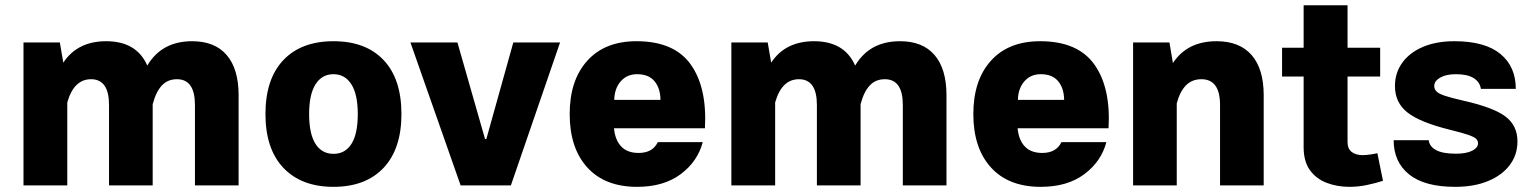

<svg xmlns="http://www.w3.org/2000/svg" viewBox="-20 -705 5832 730"><path d="M69.3 -543.5H207.5L220.7 -466.8Q274.4 -548.3 383.8 -548.3Q499.5 -548.3 540 -455.6Q594.7 -548.3 710.4 -548.3Q796.9 -548.3 842 -495.6Q887.2 -442.9 887.2 -342.8V0H721.2V-305.7Q721.2 -403.8 652.8 -403.8Q617.7 -403.8 595.5 -380.1Q573.2 -356.4 561 -310.1H560.5V0H394.5V-305.7Q394.5 -403.8 326.2 -403.8Q260.7 -403.8 235.8 -315.4V0H69.3Z M1248 -548.3Q1370.6 -548.3 1438.5 -476.6Q1506.3 -404.8 1506.3 -271.5Q1506.3 -138.7 1438.2 -66.7Q1370.1 5.4 1248 5.4Q1126 5.4 1057.6 -66.7Q989.3 -138.7 989.3 -271.5Q989.3 -404.8 1057.4 -476.6Q1125.5 -548.3 1248 -548.3ZM1248 -422.9Q1204.1 -422.9 1179.7 -384.5Q1155.3 -346.2 1155.3 -271.5Q1155.3 -196.3 1179.4 -158.2Q1203.6 -120.1 1248 -120.1Q1292.5 -120.1 1316.4 -158.2Q1340.3 -196.3 1340.3 -271.5Q1340.3 -346.2 1315.9 -384.5Q1291.5 -422.9 1248 -422.9Z M1829.1 -176.3 1931.6 -543.5H2109.4L1922.4 0H1731.4L1540.5 -543.5H1719.2L1824.2 -176.3Z M2314.5 -217.3Q2318.4 -173.3 2341.6 -148.4Q2364.7 -123.5 2408.2 -123.5Q2461.4 -123.5 2481 -164.6H2651.9Q2632.3 -90.8 2567.9 -42.7Q2503.4 5.4 2402.3 5.4Q2279.8 5.4 2212.9 -68.4Q2146 -142.1 2146 -271.5Q2146 -399.9 2212.9 -474.1Q2279.8 -548.3 2399.9 -548.3Q2543 -548.3 2606 -460.2Q2668.9 -372.1 2660.2 -217.3ZM2315.4 -325.2H2491.2Q2490.7 -369.6 2468.5 -396.2Q2446.3 -422.9 2402.3 -422.9Q2363.8 -422.9 2340.1 -395.8Q2316.4 -368.7 2315.4 -325.2Z M2760.7 -543.5H2898.9L2912.1 -466.8Q2965.8 -548.3 3075.2 -548.3Q3190.9 -548.3 3231.4 -455.6Q3286.1 -548.3 3401.9 -548.3Q3488.3 -548.3 3533.4 -495.6Q3578.6 -442.9 3578.6 -342.8V0H3412.6V-305.7Q3412.6 -403.8 3344.2 -403.8Q3309.1 -403.8 3286.9 -380.1Q3264.6 -356.4 3252.4 -310.1H3252V0H3085.9V-305.7Q3085.9 -403.8 3017.6 -403.8Q2952.1 -403.8 2927.2 -315.4V0H2760.7Z M3849.1 -217.3Q3853 -173.3 3876.2 -148.4Q3899.4 -123.5 3942.9 -123.5Q3996.1 -123.5 4015.6 -164.6H4186.5Q4167 -90.8 4102.5 -42.7Q4038.1 5.4 3937 5.4Q3814.5 5.4 3747.6 -68.4Q3680.7 -142.1 3680.7 -271.5Q3680.7 -399.9 3747.6 -474.1Q3814.5 -548.3 3934.6 -548.3Q4077.6 -548.3 4140.6 -460.2Q4203.6 -372.1 4194.8 -217.3ZM3850.1 -325.2H4025.9Q4025.4 -369.6 4003.2 -396.2Q3981 -422.9 3937 -422.9Q3898.4 -422.9 3874.8 -395.8Q3851.1 -368.7 3850.1 -325.2Z M4454.1 0H4288.1V-543.5H4426.3L4439.5 -465.3Q4494.1 -548.3 4605.5 -548.3Q4692.9 -548.3 4738.8 -495.6Q4784.7 -442.9 4784.7 -342.8V0H4618.7V-305.7Q4618.7 -403.8 4547.9 -403.8Q4511.7 -403.8 4488.8 -380.1Q4465.8 -356.4 4454.1 -312Z M5216.8 -122.6 5238.3 -17.6Q5209.5 -8.3 5176.8 -1.5Q5144 5.4 5110.8 5.4Q5064 5.4 5024.2 -9.8Q4984.4 -24.9 4960.4 -58.1Q4936.5 -91.3 4936.5 -145.5V-414.1H4854.5V-523.4H4936.5V-685.1H5103.5V-523.4H5227.5V-414.1H5103.5V-165Q5103.5 -139.6 5119.1 -127.4Q5134.8 -115.2 5160.6 -115.2Q5173.3 -115.2 5189 -117.4Q5204.6 -119.6 5216.8 -122.6Z M5509.3 -548.3Q5626 -548.3 5684.6 -500Q5743.2 -451.7 5743.2 -367.2H5610.4Q5606.9 -392.6 5583.5 -407.7Q5560.1 -422.9 5515.1 -422.9Q5478 -422.9 5455.6 -409.9Q5433.1 -397 5433.1 -377.9Q5433.1 -365.7 5441.7 -357.2Q5450.2 -348.6 5474.4 -340.6Q5498.5 -332.5 5545.9 -321.8Q5658.2 -296.4 5703.9 -262Q5749.5 -227.5 5749.5 -167.5Q5749.5 -116.2 5720.2 -77.4Q5690.9 -38.6 5637.7 -16.6Q5584.5 5.4 5512.7 5.4Q5396 5.4 5337.4 -42Q5278.8 -89.4 5278.8 -171.9H5412.1Q5415 -147.9 5440.2 -134.3Q5465.3 -120.6 5515.6 -120.6Q5554.7 -120.6 5577.1 -131.8Q5599.6 -143.1 5599.6 -160.2Q5599.6 -170.4 5592 -177.5Q5584.5 -184.6 5561.8 -192.4Q5539.1 -200.2 5493.7 -211.4Q5378.9 -239.7 5331.3 -277.3Q5283.7 -314.9 5283.7 -377.4Q5283.7 -428.2 5311.8 -466.8Q5339.8 -505.4 5390.6 -526.9Q5441.4 -548.3 5509.3 -548.3Z"/></svg>

Font: Estedad-FD ExtraBold
Style: Regular
Weight: 800
Designer: Amin Abedi
Version: Version 7.3